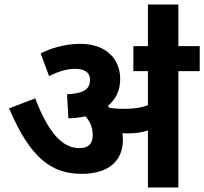

<svg xmlns="http://www.w3.org/2000/svg" viewBox="-20 -825 899 845"><path d="M521 -211C521 -220 520 -230 519 -239C526 -238 534 -238 542 -238C573 -238 603 -241 631 -251V0H765V-512H859V-622H765V-805H631V-622H567V-512H631V-362C599 -350 565 -346 525 -346C500 -346 480 -348 463 -350C460 -353 458 -356 455 -359C491 -389 509 -429 509 -477C509 -566 447 -632 333 -632C261 -632 198 -610 159 -590L196 -490C232 -508 270 -522 311 -522C344 -522 376 -512 376 -474C376 -435 353 -414 275 -410L281 -304C308 -305 333 -308 356 -313C378 -289 388 -262 388 -230C388 -193 369 -173 330 -173C250 -173 190 -249 135 -392L20 -348C117 -120 213 -60 340 -60C458 -60 521 -117 521 -211Z"/></svg>

Font: Noto Sans
Style: Bold Italic
Weight: 700
Italic angle: -12°
Designer: Monotype Design Team
Foundry: Monotype Imaging Inc.
Version: Version 2.013